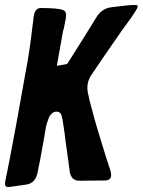

<svg xmlns="http://www.w3.org/2000/svg" viewBox="-46 -753 570 767"><path d="M206 -630 181 -490 221 -497 224 -500Q270 -574 294 -611L341 -687Q363 -720 399 -724Q409 -725 428 -727.5Q447 -730 462.5 -731.5Q478 -733 492 -733Q504 -733 504 -729Q504 -724 501 -718Q495 -707 475 -678Q445 -638 445 -637Q342 -489 316 -449Q303 -427 303 -402Q303 -387 311 -355Q313 -345 317.5 -329.5Q322 -314 323 -310Q333 -267 382 -111Q383 -109 384.5 -105Q386 -101 386 -100L388 -92Q390 -89 392 -81Q398 -66 398 -53Q398 -32 371 -32Q353 -32 319.5 -31.5Q286 -31 270 -31Q257 -31 246 -39Q236 -49 233 -65Q232 -71 229.5 -90.5Q227 -110 223 -138.5Q219 -167 216 -189Q214 -210 206 -261Q205 -266 204 -273.5Q203 -281 201 -285V-287L200 -291V-293Q197 -299 196 -300Q190 -307 179 -307Q162 -307 150 -285Q140 -260 137 -243L130 -201Q113 -103 103 -59Q94 -22 61 -16L-9 -6Q-16 -6 -18.5 -6.5Q-21 -7 -23.5 -9.5Q-26 -12 -26 -18Q-26 -25 -25 -28L-6 -124Q5 -176 64 -507Q75 -570 89 -689Q94 -721 117 -721Q185 -721 206 -713Q218 -708 218 -693Q218 -681 212 -655L209 -639Z"/></svg>

Font: Bangerz Fix
Style: Regular
Weight: 400
Designer: vernon adams
Foundry: Vernon Adams
Version: Version 2.10;December 28, 2023;FontCreator 13.0.0.2683 64-bi